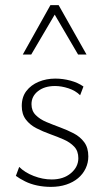

<svg xmlns="http://www.w3.org/2000/svg" viewBox="-20 -724 411 750"><path d="M179 6Q151 6 125 0.5Q99 -5 78 -15.5Q57 -26 42 -37L55 -72Q77 -50 112 -36.5Q147 -23 182 -23Q228 -23 257 -47.5Q286 -72 286 -106Q286 -134 270 -151Q254 -168 229 -179Q204 -190 176 -200Q148 -210 122.5 -223Q97 -236 81 -257Q65 -278 65 -310Q65 -345 83 -368.5Q101 -392 131 -404.5Q161 -417 196 -417Q226 -417 255.5 -409Q285 -401 306 -386L293 -352Q275 -370 247.5 -379Q220 -388 195 -388Q154 -388 128.5 -368Q103 -348 103 -317Q103 -291 119.5 -274.5Q136 -258 161 -247.5Q186 -237 214.5 -226.5Q243 -216 268 -203Q293 -190 309 -168.5Q325 -147 325 -113Q325 -88 314.5 -66Q304 -44 285 -28Q266 -12 239 -3Q212 6 179 6ZM285 -511 186 -680 177 -704H209L318 -511ZM69 -511 177 -704H209L202 -681L102 -511Z"/></svg>

Font: Ysabeau ExtraLight
Style: Regular
Weight: 250
Designer: Christian Thalmann (Catharsis Fonts)
Version: Version 2.002